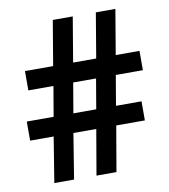

<svg xmlns="http://www.w3.org/2000/svg" viewBox="-81 -783 751 852"><g transform="rotate(-10 295.0 -357.0)"><path d="M447 -425H569V-512H462L496 -714H408L374 -512H270L304 -714H214L180 -512H53V-425H166L143 -290H22V-204H128L95 0H184L217 -204H320L285 0H375L410 -204H539V-290H424ZM232 -290 255 -425H358L335 -290Z"/></g></svg>

Font: Noto Sans Arabic SemCond SemBd
Style: Regular
Weight: 600
Width: 4
Designer: Monotype Design Team, Nadine Chahine, Nizar Qandah and Khaled Hosny
Foundry: Monotype Imaging Inc.
Version: Version 2.012